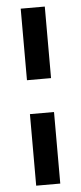

<svg xmlns="http://www.w3.org/2000/svg" viewBox="-54 -760 345 818"><g transform="rotate(-5 118.5 -350.5)"><path d="M67 28V-278H170V28ZM67 -423V-729H170V-423Z"/></g></svg>

Font: Zen Kaku Gothic Antique Black
Style: Regular
Weight: 900
Designer: Yoshimichi Ohira
Foundry: Positype
Version: Version 1.001